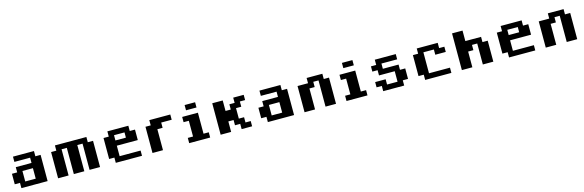

<svg xmlns="http://www.w3.org/2000/svg" viewBox="94 -2648 13436 4421"><g transform="rotate(-15 6812.5 -437.5)"><path d="M250 -750H750V-625H875V0H250V-125H125V-375H250V-500H625V-625H250ZM375 -375V-125H625V-375Z M1250 -750H2000V-625H2125V0H1875V-625H1750V0H1500V-625H1375V0H1125V-625H1250Z M2500 -750H3000V-625H3125V-375H2625V-125H3125V0H2500V-125H2375V-625H2500ZM2625 -625V-500H2875V-625Z M3500 -750H4000V-625H3750V-500H3625V0H3375V-625H3500Z M4375 -875H4625V-750H4375ZM4250 -625H4625V-125H4750V0H4250V-125H4375V-500H4250Z M5000 -750H5250V-500H5375V-625H5500V-750H5750V-625H5625V-500H5500V-250H5625V-125H5750V0H5500V-125H5375V-250H5250V0H5000Z M6125 -750H6625V-625H6750V0H6125V-125H6000V-375H6125V-500H6500V-625H6125ZM6250 -375V-125H6500V-375Z M7250 -750H7625V-625H7750V0H7500V-625H7375V-500H7250V0H7000V-625H7250Z M8125 -875H8375V-750H8125ZM8000 -625H8375V-125H8500V0H8000V-125H8125V-500H8000Z M8875 -750H9375V-625H9000V-500H9375V-375H9500V-125H9375V0H8875V-125H8750V-250H9000V-125H9250V-375H8875V-500H8750V-625H8875Z M9875 -750H10375V-625H10500V-500H10250V-625H10000V-125H10500V0H9875V-125H9750V-625H9875Z M10750 -875H11000V-625H11375V-500H11500V0H11250V-500H11125V-375H11000V0H10750Z M11875 -750H12375V-625H12500V-375H12000V-125H12500V0H11875V-125H11750V-625H11875ZM12000 -625V-500H12250V-625Z M13000 -750H13375V-625H13500V0H13250V-625H13125V-500H13000V0H12750V-625H13000Z"/></g></svg>

Font: Dogica Pixel
Style: Bold
Weight: 700
Designer: Roberto Mocci
Version: Version 001.000